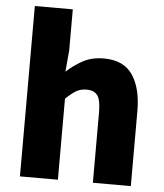

<svg xmlns="http://www.w3.org/2000/svg" viewBox="-55 -848 768 897"><g transform="rotate(5 329.0 -399.5)"><path d="M72 0V-799H250V-607L241 -506Q272 -535 314.5 -559Q357 -583 415 -583Q508 -583 550 -521Q592 -459 592 -352V0H414V-330Q414 -389 398 -410Q382 -431 348 -431Q318 -431 297 -418Q276 -405 250 -380V0Z"/></g></svg>

Font: Source Han Sans CN Heavy
Style: Regular
Weight: 900
Designer: Ryoko NISHIZUKA 西塚涼子 (kana, bopomofo & ideographs); Paul D. Hunt (Latin, Greek & Cyrillic); Sandoll Communications 산돌커뮤니
Foundry: Adobe
Version: Version 2.000;hotconv 1.0.107;makeotfexe 2.5.65593